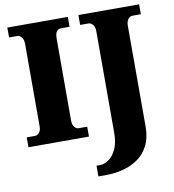

<svg xmlns="http://www.w3.org/2000/svg" viewBox="-100 -801 1020 1128"><g transform="rotate(-10 410.0 -237.0)"><path d="M20 0V-59H70Q82 -59 94 -71.5Q106 -84 106 -108V-600Q106 -629 94 -642Q82 -655 70 -655H20V-714H381V-655H330Q313 -655 303.5 -642Q294 -629 294 -599V-110Q294 -86 305 -72.5Q316 -59 330 -59H381V0ZM395 240V176H418Q440 176 466.5 159Q493 142 512 103.5Q531 65 531 0V-602Q531 -630 518.5 -642.5Q506 -655 495 -655H444V-714H806V-655H756Q743 -655 731 -642Q719 -629 719 -601V-1Q719 67 695 113.5Q671 160 631 187.5Q591 215 542 227.5Q493 240 442 240Z"/></g></svg>

Font: Noto Serif Lao SemiCondensed Black
Style: Regular
Weight: 900
Width: 4
Designer: Monotype Design Team
Foundry: Monotype Imaging Inc.
Version: Version 2.003; ttfautohint (v1.8.4.7-5d5b)